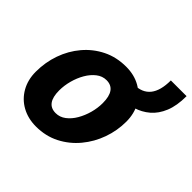

<svg xmlns="http://www.w3.org/2000/svg" viewBox="-165 -816 993 993"><g transform="rotate(45 331.5 -319.0)"><path d="M22 -188Q22 -257 44 -319.5Q66 -382 107.5 -431Q149 -480 206.5 -508.5Q264 -537 335 -537Q394 -537 439 -511.5Q484 -486 510 -441Q536 -396 536 -336Q536 -271 514 -209Q492 -147 450.5 -97Q409 -47 351.5 -17.5Q294 12 223 12Q165 12 119.5 -13Q74 -38 48 -83.5Q22 -129 22 -188ZM176 -205Q176 -109 246 -109Q276 -109 301 -128Q326 -147 344 -178Q362 -209 372 -245.5Q382 -282 382 -318Q382 -416 312 -416Q282 -416 257 -396.5Q232 -377 214 -346Q196 -315 186 -278Q176 -241 176 -205ZM428 -500Q548 -500 548 -650H663Q663 -580 643.5 -532.5Q624 -485 590.5 -456.5Q557 -428 515 -415.5Q473 -403 428 -403Z"/></g></svg>

Font: Radio Canada
Style: Bold Italic
Weight: 700
Italic angle: -12°
Designer: Charles Daoud, Etienne Aubert Bonn, Alexandre Saumier Demers, Jacques Le Bailly
Foundry: Radio-Canada
Version: Version 2.104; ttfautohint (v1.8.4.7-5d5b);gftools[0.9.28.de